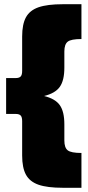

<svg xmlns="http://www.w3.org/2000/svg" viewBox="-20 -764 416 910"><path d="M189 -309Q242 -296 263.5 -265.5Q285 -235 285 -175V-98Q285 -64 301 -51.5Q317 -39 366 -39V126H278Q204 126 162.5 111.5Q121 97 103 64Q85 31 85 -27V-190Q85 -209 78 -216.5Q71 -224 54 -224H9V-394H54Q71 -394 78 -401.5Q85 -409 85 -428V-591Q85 -649 103 -682Q121 -715 162.5 -729.5Q204 -744 278 -744H366V-579Q317 -579 301 -566.5Q285 -554 285 -520V-443Q285 -383 263.5 -352.5Q242 -322 189 -309Z"/></svg>

Font: Argentum Sans Black
Style: Regular
Weight: 900
Designer: Julieta Ulanovsky (Modified by Cristiano Sobral)
Foundry: Julieta Ulanovsky
Version: Version 1.000; ttfautohint (v1.5.65-e2d9)